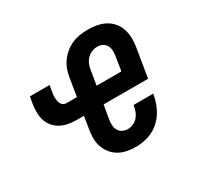

<svg xmlns="http://www.w3.org/2000/svg" viewBox="-121 -669 842 819"><g transform="rotate(-30 300.0 -260.0)"><path d="M331 8Q309 8 287.5 4Q266 0 247.5 -10.5Q229 -21 216 -37.5Q203 -54 196 -74.5Q189 -95 189.5 -117.5Q190 -140 194 -162L203 -218H164Q144 -218 124.5 -222Q105 -226 88 -235.5Q71 -245 59 -260Q47 -275 41.5 -293Q36 -311 36 -331.5Q36 -352 39 -372L45 -405H142L136 -372Q134 -361 134 -350Q134 -339 136 -328.5Q138 -318 145.5 -310Q153 -302 165 -302H217L231 -388Q234 -408 240.5 -426.5Q247 -445 259 -462Q271 -479 287.5 -492.5Q304 -506 322.5 -514Q341 -522 360.5 -525Q380 -528 400 -528Q423 -528 445 -524Q467 -520 485.5 -510Q504 -500 518 -483.5Q532 -467 538.5 -446.5Q545 -426 545.5 -403Q546 -380 542 -358L519 -218H300L288 -149Q286 -135 287 -121.5Q288 -108 294.5 -97Q301 -86 313 -80.5Q325 -75 338 -75Q351 -75 364.5 -81Q378 -87 387.5 -98Q397 -109 402 -122.5Q407 -136 409 -149L410 -152H506L505 -146Q500 -116 486 -86.5Q472 -57 448 -34.5Q424 -12 392.5 -2Q361 8 331 8ZM436 -302 447 -371Q449 -385 448.5 -398Q448 -411 442 -422Q436 -433 424.5 -439Q413 -445 399 -445Q386 -445 373 -440Q360 -435 349.5 -424.5Q339 -414 333.5 -401Q328 -388 326 -375L314 -302Z"/></g></svg>

Font: Iosevka SmBd Ex Obl
Style: Regular
Weight: 600
Width: 7
Italic angle: -9°
Monospace: yes
Designer: Belleve Invis
Foundry: Belleve Invis
Version: Version 32.5.0; ttfautohint (v1.8.4)